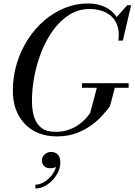

<svg xmlns="http://www.w3.org/2000/svg" viewBox="-20 -780 780 1112"><path d="M310 10Q233 10 175.8 -22.2Q118.5 -54.5 86.5 -114Q54.5 -173.5 54.5 -255Q54.5 -337 77.2 -412Q100 -487 140.8 -550.5Q181.5 -614 236.2 -661Q291 -708 355.5 -734Q420 -760 490 -760Q549 -760 595.2 -736Q641.5 -712 665 -664.2Q688.5 -616.5 679.5 -545H665.5Q672 -595.5 660 -630.5Q648 -665.5 623.5 -687Q599 -708.5 566.5 -718.2Q534 -728 500 -728Q436 -728 383.2 -695.5Q330.5 -663 289.8 -607.5Q249 -552 221.2 -483Q193.5 -414 179.2 -339.5Q165 -265 165 -195.5Q165 -144.5 177.2 -104Q189.5 -63.5 219 -40Q248.5 -16.5 300.5 -16.5Q347 -16.5 382.2 -30Q417.5 -43.5 442.2 -62.5Q467 -81.5 481.8 -99.2Q496.5 -117 502 -125L543.5 -281.5H647.5L617 -165Q600 -141.5 573 -111.5Q546 -81.5 507.8 -53.8Q469.5 -26 420.2 -8Q371 10 310 10ZM455 -271.5V-298H725V-271.5ZM665.5 -545 675.5 -587.5Q674.5 -611 669.8 -633.8Q665 -656.5 651.5 -676.5L717 -750H739.5L691.5 -545ZM185 311.5V289.5Q207 289.5 229.2 277.8Q251.5 266 269.8 246.5Q288 227 298.5 203.5Q309 180 307.5 156H329Q329 167.5 320.2 176.2Q311.5 185 298.5 189.8Q285.5 194.5 272.5 194.5Q246.5 194.5 234.5 181.2Q222.5 168 222.5 149.5Q222.5 136.5 229.5 125.2Q236.5 114 248.8 107Q261 100 276 100Q299.5 100 314.5 115Q329.5 130 329.5 161.5Q329.5 188.5 317.2 215Q305 241.5 284.2 263.5Q263.5 285.5 237.8 298.5Q212 311.5 185 311.5Z"/></svg>

Font: Bodoni Moda 9pt
Style: Italic
Weight: 400
Italic angle: -13°
Designer: Owen Earl
Foundry: indestructible type
Version: Version 2.005